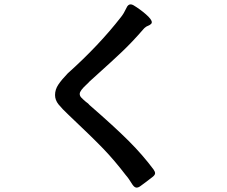

<svg xmlns="http://www.w3.org/2000/svg" viewBox="-20 -820 1040 879"><path d="M606 39Q596 39 587 26Q568 -5 556 -18Q504 -86 453.5 -138.5Q403 -191 294 -294Q264 -322 248 -342Q232 -362 232 -385Q232 -410 247 -432.5Q262 -455 290 -484Q433 -612 534 -742Q547 -758 559 -784Q566 -800 578 -800Q584 -800 591 -796Q621 -778 648 -754.5Q675 -731 675 -718Q675 -713 671 -710Q666 -705 658 -702Q650 -699 647 -696Q641 -692 637 -687Q586 -628 538 -582.5Q490 -537 433 -486L390 -447Q386 -442 373.5 -430.5Q361 -419 353 -408.5Q345 -398 345 -390Q345 -381 352 -373.5Q359 -366 373 -354Q385 -346 390 -339Q505 -239 569.5 -174.5Q634 -110 683 -44Q690 -34 690 -27Q690 -20 681 -12Q640 20 620 34Q612 39 606 39Z"/></svg>

Font: Shippori Gothic B2 Bold
Style: Regular
Weight: 700
Designer: FONTDASU
Foundry: FONTDASU / Google Inc. / but / Adobe
Version: Version 1.130